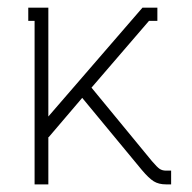

<svg xmlns="http://www.w3.org/2000/svg" viewBox="-20 -484 504 504"><path d="M371.1 -429.2 220.2 -253.9 378.9 -61Q392.6 -44.9 399.4 -40.5Q406.2 -36.1 416 -36.1H429.2V0H416Q396.5 0 383.5 -8.1Q370.6 -16.1 352.1 -38.1L195.8 -227.1L107.9 -124H106.9V0H70.8V-429.2H54.2V-463.9H106.9V-178.2L354 -463.9H393.1V-429.2Z"/></svg>

Font: RawengulkPcs
Style: Regular
Weight: 400
Version: Version 0.92